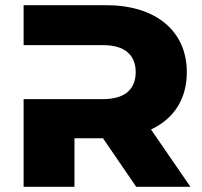

<svg xmlns="http://www.w3.org/2000/svg" viewBox="-20 -720 780 740"><path d="M562 -221C650 -262 700 -338 700 -442C700 -601 580 -700 389 -700H71V-546H378C462 -546 503 -507 503 -442C503 -377 462 -338 378 -338H71V0H267V-187H377L505 0H714Z"/></svg>

Font: Montserrat-Alt1 ExtBd
Style: Regular
Weight: 800
Designer: Differentunic
Foundry: Differentunic
Version: Version 7.222